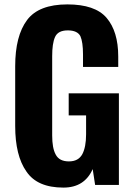

<svg xmlns="http://www.w3.org/2000/svg" viewBox="-20 -840 612 872"><path d="M100 -61C66 -109 49 -178 49 -268V-539C49 -631 67 -701 103 -749C138 -796 199 -820 286 -820C369 -820 429 -800 464 -759C499 -718 517 -660 517 -583V-536H357V-593C357 -630 353 -658 345 -676C336 -693 317 -702 288 -702C258 -702 239 -692 230 -672C221 -652 217 -623 217 -585V-225C217 -187 222 -158 233 -138C244 -117 264 -107 293 -107C322 -107 342 -118 354 -140C365 -161 371 -191 371 -230V-316H292V-416H520V0H412L401 -72C376 -16 332 12 268 12C189 12 133 -12 100 -61Z"/></svg>

Font: Oswald SemiBold
Style: Regular
Weight: 400
Version: Version